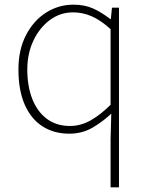

<svg xmlns="http://www.w3.org/2000/svg" viewBox="-20 -560 635 823"><path d="M454 243V35L457 -73Q420 -38 376 -12.5Q332 13 277 13Q211 13 162 -18.5Q113 -50 86 -111.5Q59 -173 59 -262Q59 -347 91.5 -409.5Q124 -472 177.5 -506Q231 -540 295 -540Q343 -540 379.5 -523.5Q416 -507 453 -478H455L460 -527H490V243ZM280 -20Q326 -20 368.5 -44Q411 -68 454 -111V-435Q411 -474 372.5 -490.5Q334 -507 293 -507Q238 -507 193.5 -474Q149 -441 123 -385.5Q97 -330 97 -262Q97 -190 118.5 -135.5Q140 -81 181 -50.5Q222 -20 280 -20Z"/></svg>

Font: Noto Sans JP Thin Thin
Style: Regular
Weight: 250
Version: Version 2.004-H2;hotconv 1.0.118;makeotfexe 2.5.65603